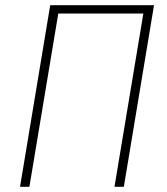

<svg xmlns="http://www.w3.org/2000/svg" viewBox="-20 -718 640 738"><path d="M173 -698H572L456 0H420L531 -666H204L93 0H57Z"/></svg>

Font: IBM Plex Mono ExtraLight
Style: Italic
Weight: 200
Italic angle: -9°
Monospace: yes
Designer: Mike Abbink, Paul van der Laan, Pieter van Rosmalen
Foundry: Bold Monday
Version: Version 2.3